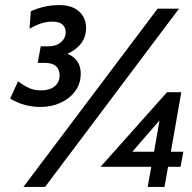

<svg xmlns="http://www.w3.org/2000/svg" viewBox="-20 -734 753 754"><path d="M72 0 599 -700H683L157 0ZM140 -314Q104 -314 74 -323Q44 -332 20 -347L51 -415Q71 -399 92.5 -389Q114 -379 142 -379Q174 -379 194 -394.5Q214 -410 214 -439Q214 -462 199.5 -474.5Q185 -487 156 -487H128L140 -552H169Q200 -552 219 -568Q238 -584 238 -607Q238 -626 225.5 -637.5Q213 -649 186 -649Q162 -649 140 -641.5Q118 -634 96 -621L101 -690Q126 -701 153.5 -707.5Q181 -714 213 -714Q263 -714 290.5 -689Q318 -664 318 -624Q318 -585 293.5 -557.5Q269 -530 227 -516L229 -528Q261 -520 279 -499Q297 -478 297 -444Q297 -406 275.5 -376.5Q254 -347 218 -330.5Q182 -314 140 -314ZM375 -79 636 -372H692L651 -138H700L689 -79H640L626 0H560L574 -79ZM483 -119 462 -138H585L616 -316L636 -295Z"/></svg>

Font: Cabin VF Beta
Style: Italic
Weight: 400
Italic angle: -7°
Designer: Pablo Impallari
Foundry: Pablo Impallari. http://www.impallari.com Igino Marini. http://www.ikern.com
Version: Version 2.300